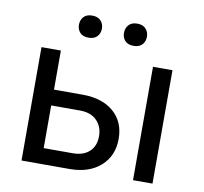

<svg xmlns="http://www.w3.org/2000/svg" viewBox="-79 -796 934 881"><g transform="rotate(10 388.0 -355.5)"><path d="M167 -346.2H304.2Q394 -345.2 446.3 -299.3Q498.5 -253.4 498.5 -174.8Q498.5 -95.7 444.8 -47.9Q391.1 0 300.3 0H76.7V-528.3H167ZM167 -272.5V-73.7H301.3Q352.1 -73.7 379.9 -99.9Q407.7 -126 407.7 -171.4Q407.7 -215.3 380.6 -243.4Q353.5 -271.5 304.7 -272.5ZM687 0H596.2V-528.3H687ZM228 -659.7Q228 -681.6 241.5 -696.5Q254.9 -711.4 281.2 -711.4Q307.6 -711.4 321.3 -696.5Q335 -681.6 335 -659.7Q335 -637.7 321.3 -623Q307.6 -608.4 281.2 -608.4Q254.9 -608.4 241.5 -623Q228 -637.7 228 -659.7ZM438 -658.7Q438 -680.7 451.4 -695.8Q464.8 -710.9 491.2 -710.9Q517.6 -710.9 531.2 -695.8Q544.9 -680.7 544.9 -658.7Q544.9 -636.7 531.2 -622.1Q517.6 -607.4 491.2 -607.4Q464.8 -607.4 451.4 -622.1Q438 -636.7 438 -658.7Z"/></g></svg>

Font: Noboto
Style: Regular
Weight: 400
Designer: Google
Version: Version 2.001101; 2014